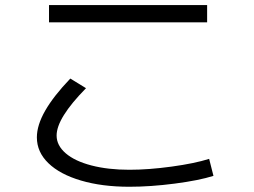

<svg xmlns="http://www.w3.org/2000/svg" viewBox="-20 -710 978 740"><path d="M122.1 -180.7Q122.1 -227.5 154.3 -283.7Q186.5 -339.8 251 -407.2L311.5 -370.1Q254.9 -312.5 226.6 -267.1Q198.2 -221.7 198.2 -187.5Q198.2 -149.4 233.4 -119.1Q268.6 -88.9 332.5 -72.3Q396.5 -55.7 478.5 -55.7Q552.7 -55.7 641.6 -67.9Q730.5 -80.1 786.1 -97.7L802.7 -32.2Q747.1 -14.6 653.8 -2.4Q560.5 9.8 478.5 9.8Q373 9.8 292 -14.2Q210.9 -38.1 166.5 -81.1Q122.1 -124 122.1 -180.7ZM168.9 -690.4H778.3V-624H168.9Z"/></svg>

Font: Pretendard JP Variable
Style: Regular
Weight: 400
Designer: Base glyphs from Inter by Rasmus Andersson; Hangul glyphs from Noto Sans CJK(Source Han Sans) by Jang Soo-young and Kang
Foundry: Kil Hyung-jin
Version: Version 1.307;Glyphs 3.2 (3192)